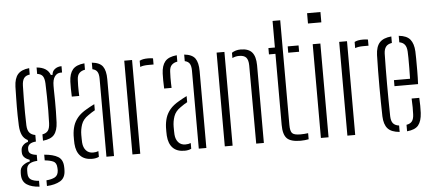

<svg xmlns="http://www.w3.org/2000/svg" viewBox="-58 -936 2771 1224"><g transform="rotate(-5 1327.5 -323.5)"><path d="M148 153Q98 150 68.2 131Q38.5 112 36.5 72Q36.5 67 36.2 62.2Q36 57.5 36.5 52.5Q36.5 22 57.5 6.5Q78.5 -9 100 -12.5V-23.5Q55 -39 54.5 -73Q54 -78 54.2 -80.5Q54.5 -83 54.5 -87Q54.5 -106.5 68.5 -120.5Q82.5 -134.5 99.5 -137.5V-149.5Q75 -161.5 63.8 -185.2Q52.5 -209 50.5 -246Q49 -283 48.5 -311.5Q48 -340 48.2 -366.5Q48.5 -393 49 -423.8Q49.5 -454.5 50.5 -495.5Q52.5 -548.5 75.2 -574.5Q98 -600.5 148 -605.5V-564.5Q122 -561 110.8 -545.2Q99.5 -529.5 98.5 -497Q97.5 -464 97 -417.5Q96.5 -371 96.8 -324Q97 -277 98.5 -243.5Q100 -211.5 113 -196.5Q126 -181.5 150 -177.5V-135.5Q122.5 -133.5 109.5 -122.5Q96.5 -111.5 96.5 -94Q96.5 -92.5 96.5 -90.8Q96.5 -89 96.5 -87.5Q96.5 -71 109.2 -62.2Q122 -53.5 148 -50.5V-12Q118 -11 98.5 0.8Q79 12.5 78.5 43.5Q78.5 47 78.5 52Q78.5 57 78.5 62.5Q79 91.5 98 102.8Q117 114 148 115.5ZM195.5 153V116.5Q229 114 249.8 102.8Q270.5 91.5 272.5 61Q272.5 56.5 272.5 51.8Q272.5 47 272 42Q270.5 10.5 249.2 1.2Q228 -8 195.5 -11V-47.5Q252.5 -43 283.5 -24.2Q314.5 -5.5 315.5 41.5Q315.5 46.5 315.8 52.2Q316 58 315.5 63Q314.5 111.5 281 131Q247.5 150.5 195.5 153ZM195.5 -137V-177.5Q219 -181.5 230.8 -196.2Q242.5 -211 244 -245Q245.5 -281.5 245.8 -326Q246 -370.5 245.2 -416Q244.5 -461.5 243 -499.5Q241.5 -531 231.2 -546Q221 -561 195.5 -564.5V-605.5Q264 -599.5 282 -550H293Q294 -573 311.8 -586.5Q329.5 -600 354.5 -600V-559.5H346Q322 -559.5 307.5 -539.2Q293 -519 293 -479.5V-455Q294 -413 294.2 -380.8Q294.5 -348.5 294 -317Q293.5 -285.5 292 -246Q289.5 -193.5 267.8 -167.5Q246 -141.5 195.5 -137Z M393.5 -100Q393 -115 392.8 -126.8Q392.5 -138.5 393 -153.5Q394.5 -187 403.5 -215Q412.5 -243 433 -267.5Q453.5 -292 491.5 -313.5Q502.5 -320 515.2 -327Q528 -334 541.5 -340.5V-301.5Q532 -296.5 521 -289.5Q510 -282.5 497.5 -273.5Q464.5 -251.5 453.2 -219.2Q442 -187 442 -152.5Q442 -138.5 442.2 -125.8Q442.5 -113 443 -103Q445.5 -71.5 462.2 -52.8Q479 -34 507 -34Q527 -34 541.5 -40V-3.5Q523.5 5.5 498 5.5Q449.5 5.5 423.2 -21.8Q397 -49 393.5 -100ZM403 -401Q401.5 -429 401.5 -452.5Q401.5 -476 402 -496.5Q404 -547.5 426.2 -574Q448.5 -600.5 501.5 -605.5V-564.5Q479 -561 465.2 -547.2Q451.5 -533.5 450.5 -504.5Q449.5 -486 449.2 -466.8Q449 -447.5 449.5 -430.5Q450 -413.5 450.5 -401ZM589.5 0V-499.5Q589.5 -528 580.5 -543.2Q571.5 -558.5 549 -563.5V-605.5Q599.5 -600.5 618.8 -573.5Q638 -546.5 638 -492V0Z M756 0V-600H806V0ZM854 -551.5V-591Q873.5 -601.5 907 -601.5Q914 -601.5 921.8 -601Q929.5 -600.5 940 -599V-559.5H907Q874 -559.5 854 -551.5Z M984.5 -100Q984 -115 983.8 -126.8Q983.5 -138.5 984 -153.5Q985.5 -187 994.5 -215Q1003.5 -243 1024 -267.5Q1044.5 -292 1082.5 -313.5Q1093.5 -320 1106.2 -327Q1119 -334 1132.5 -340.5V-301.5Q1123 -296.5 1112 -289.5Q1101 -282.5 1088.5 -273.5Q1055.5 -251.5 1044.2 -219.2Q1033 -187 1033 -152.5Q1033 -138.5 1033.2 -125.8Q1033.5 -113 1034 -103Q1036.5 -71.5 1053.2 -52.8Q1070 -34 1098 -34Q1118 -34 1132.5 -40V-3.5Q1114.5 5.5 1089 5.5Q1040.5 5.5 1014.2 -21.8Q988 -49 984.5 -100ZM994 -401Q992.5 -429 992.5 -452.5Q992.5 -476 993 -496.5Q995 -547.5 1017.2 -574Q1039.5 -600.5 1092.5 -605.5V-564.5Q1070 -561 1056.2 -547.2Q1042.5 -533.5 1041.5 -504.5Q1040.5 -486 1040.2 -466.8Q1040 -447.5 1040.5 -430.5Q1041 -413.5 1041.5 -401ZM1180.5 0V-499.5Q1180.5 -528 1171.5 -543.2Q1162.5 -558.5 1140 -563.5V-605.5Q1190.5 -600.5 1209.8 -573.5Q1229 -546.5 1229 -492V0Z M1347 0V-600H1397V0ZM1548 0 1547 -501Q1546.5 -536 1533 -551.2Q1519.5 -566.5 1487.5 -566.5Q1475.5 -566.5 1464.8 -564Q1454 -561.5 1444.5 -556.5V-590.5Q1456.5 -598.5 1470.5 -602.5Q1484.5 -606.5 1501 -606.5Q1551.5 -606.5 1574 -580Q1596.5 -553.5 1597 -498V0Z M1678.5 -559.5V-600H1720V-770H1769V-99.5Q1769 -61.5 1781 -47.8Q1793 -34 1834 -34Q1849.5 -34 1859.5 -35Q1869.5 -36 1883.5 -37.5V1.5Q1871.5 3.5 1858.8 5Q1846 6.5 1832 6.5Q1768.5 6.5 1744.2 -18.5Q1720 -43.5 1720 -105V-559.5ZM1802 -559.5V-600H1871.5V-559.5Z M1943.5 -734V-800H2029V-734ZM1962 0V-600H2011V0Z M2131.5 0V-600H2181.5V0ZM2229.5 -551.5V-591Q2249 -601.5 2282.5 -601.5Q2289.5 -601.5 2297.2 -601Q2305 -600.5 2315.5 -599V-559.5H2282.5Q2249.5 -559.5 2229.5 -551.5Z M2364.5 -103.5Q2363.5 -145 2362.8 -193Q2362 -241 2362 -292.5Q2362 -344 2362.5 -395.5Q2363 -447 2364.5 -495.5Q2366.5 -549 2390.2 -575Q2414 -601 2465.5 -605.5V-564Q2438 -559.5 2426.5 -543.5Q2415 -527.5 2414 -500Q2413 -454 2412.5 -405Q2412 -356 2412 -305.2Q2412 -254.5 2412.5 -202.8Q2413 -151 2414 -99.5Q2415 -68.5 2427.2 -53.8Q2439.5 -39 2465.5 -35.5V5.5Q2412.5 1 2389.5 -25Q2366.5 -51 2364.5 -103.5ZM2513 5.5V-36Q2537.5 -40 2548.8 -54.8Q2560 -69.5 2561 -99.5Q2562 -114.5 2561.8 -143.5Q2561.5 -172.5 2560 -200H2609Q2610.5 -178.5 2610.8 -149Q2611 -119.5 2610 -103.5Q2607 -51 2585.8 -25Q2564.5 1 2513 5.5ZM2458 -288V-326.5H2561Q2562 -360.5 2562.2 -396Q2562.5 -431.5 2562.2 -459.8Q2562 -488 2561 -500Q2559.5 -530 2547.5 -545Q2535.5 -560 2513 -564V-605.5Q2564 -600.5 2585.8 -573.8Q2607.5 -547 2610 -496.5Q2610.5 -485.5 2611 -451.2Q2611.5 -417 2611.2 -372.8Q2611 -328.5 2609 -288Z"/></g></svg>

Font: Big Shoulders Stencil Text Thin ExtraLight
Style: Regular
Weight: 250
Version: Version 2.001